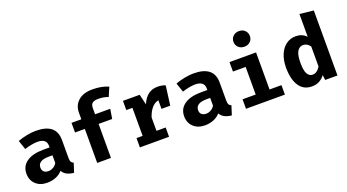

<svg xmlns="http://www.w3.org/2000/svg" viewBox="-58 -1425 3717 2059"><g transform="rotate(-20 1800.0 -396.0)"><path d="M552 -89 519 15Q471 10 439 -6.5Q407 -23 389 -55Q359 -20 313 -1.5Q267 17 215 17Q133 17 84 -29.5Q35 -76 35 -150Q35 -236 103 -283.5Q171 -331 294 -331H365V-350Q365 -432 260 -432Q233 -432 192.5 -424.5Q152 -417 114 -404L78 -509Q129 -528 184.5 -538.5Q240 -549 285 -549Q517 -549 517 -361V-153Q517 -124 525 -110Q533 -96 552 -89ZM365 -154V-241H326Q198 -241 198 -161Q198 -130 216.5 -113Q235 -96 269 -96Q296 -96 323.5 -111.5Q351 -127 365 -154Z M1190 -725 1146 -622Q1095 -642 1033 -642Q986 -642 965.5 -625Q945 -608 945 -569V-498H1118L1100 -388H945V0H788V-388H676V-498H788V-574Q788 -656 845.5 -707.5Q903 -759 1008 -759Q1110 -759 1190 -725Z M1763 -531 1734 -309H1634V-407Q1590 -399 1556 -359Q1522 -319 1503 -258V-106H1608V0H1275V-106H1345V-426H1275V-531H1466L1494 -412Q1523 -480 1567 -513.5Q1611 -547 1675 -547Q1723 -547 1763 -531Z M2352 -89 2319 15Q2271 10 2239 -6.5Q2207 -23 2189 -55Q2159 -20 2113 -1.5Q2067 17 2015 17Q1933 17 1884 -29.5Q1835 -76 1835 -150Q1835 -236 1903 -283.5Q1971 -331 2094 -331H2165V-350Q2165 -432 2060 -432Q2033 -432 1992.5 -424.5Q1952 -417 1914 -404L1878 -509Q1929 -528 1984.5 -538.5Q2040 -549 2085 -549Q2317 -549 2317 -361V-153Q2317 -124 2325 -110Q2333 -96 2352 -89ZM2165 -154V-241H2126Q1998 -241 1998 -161Q1998 -130 2016.5 -113Q2035 -96 2069 -96Q2096 -96 2123.5 -111.5Q2151 -127 2165 -154Z M2792 -720Q2792 -681 2766 -656Q2740 -631 2699 -631Q2658 -631 2631.5 -656.5Q2605 -682 2605 -720Q2605 -758 2631.5 -783.5Q2658 -809 2699 -809Q2740 -809 2766 -783.5Q2792 -758 2792 -720ZM2794 -108H2930V0H2486V-108H2636V-423H2491V-531H2794Z M3530 -742V0H3390L3382 -58Q3358 -24 3321 -3.5Q3284 17 3235 17Q3139 17 3089.5 -59Q3040 -135 3040 -267Q3040 -349 3066 -413Q3092 -477 3140 -513Q3188 -549 3252 -549Q3324 -549 3372 -499V-759ZM3203 -266Q3203 -174 3224.5 -136.5Q3246 -99 3285 -99Q3335 -99 3372 -160V-389Q3355 -411 3336.5 -422Q3318 -433 3294 -433Q3251 -433 3227 -392.5Q3203 -352 3203 -266Z"/></g></svg>

Font: Fira Mono
Style: Bold
Weight: 700
Monospace: yes
Designer: Carrois Corporate & Edenspiekermann AG
Foundry: Carrois Corporate GbR & Edenspiekermann AG
Version: Version 3.206